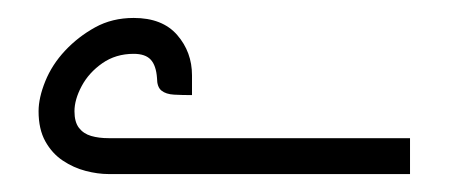

<svg xmlns="http://www.w3.org/2000/svg" viewBox="-20 -194 500 214"><path d="M155 -107Q154 -121 148 -127.5Q142 -134 129 -134Q109 -134 94 -123.5Q79 -113 71 -98Q63 -83 63 -70Q63 -58 68 -51.5Q73 -45 81.5 -42.5Q90 -40 101 -40H437V0H101Q89 0 75.5 -3.5Q62 -7 50 -15Q38 -23 30.5 -36.5Q23 -50 23 -70Q23 -85 30.5 -103.5Q38 -122 52.5 -137.5Q67 -153 86 -163.5Q105 -174 129 -174Q161 -174 177.5 -155Q194 -136 194 -110V-88Q183 -88 174 -88.5Q165 -89 160 -93Q155 -97 155 -107Z"/></svg>

Font: Mada
Style: Regular
Weight: 400
Designer: Khaled Hosny
Version: Version 1.5